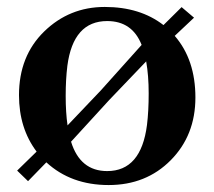

<svg xmlns="http://www.w3.org/2000/svg" viewBox="-20 -528 623 558"><path d="M114.7 -56.2 61.5 -1.5 29.8 -32.2 86.4 -87.4Q35.2 -155.3 35.2 -251.5Q35.2 -365.2 108.4 -436.5Q181.6 -507.8 284.4 -507.8Q387.2 -507.8 455.1 -455.1L507.8 -507.3L543.9 -476.6L487.8 -423.8Q547.9 -354.5 547.9 -244.6Q547.9 -134.8 476.3 -62.5Q404.8 9.8 295.7 9.8Q186.5 9.8 114.7 -56.2ZM391.6 -397.5Q364.3 -466.8 291.5 -466.8Q192.9 -466.8 175.8 -336.9Q170.9 -297.4 170.9 -249.3Q170.9 -201.2 176.3 -163.6L272.9 -265.1ZM186.5 -116.2Q212.9 -30.8 291.5 -30.8Q390.1 -30.8 407.2 -165Q412.1 -205.1 412.1 -256.8Q412.1 -308.6 404.8 -349.6L296.9 -236.8Z"/></svg>

Font: Cantata One
Style: Regular
Weight: 400
Designer: Joana Maria Correia da Silva
Foundry: Joana Maria Correia da Silva
Version: Version 1.002